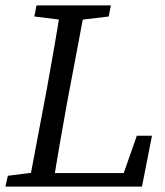

<svg xmlns="http://www.w3.org/2000/svg" viewBox="-23 -690 611 710"><path d="M-3 0 6 -40 126 -55H134L124 0ZM82 0 150 -360Q164 -437 177.5 -515Q191 -593 203 -670H293L225 -310Q211 -233 197.5 -155Q184 -77 172 0ZM104 -629 112 -670H387L379 -629L254 -614H225ZM124 0 133 -50H480L417 0L483 -188H539L502 0Z"/></svg>

Font: Source Serif 4
Style: Italic
Weight: 400
Italic angle: -12°
Designer: Frank Grießhammer
Foundry: Adobe Systems Incorporated
Version: Version 4.004;hotconv 1.0.116;makeotfexe 2.5.65601